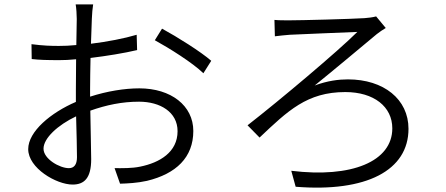

<svg xmlns="http://www.w3.org/2000/svg" viewBox="-20 -816 2040 878"><path d="M406 -796H326C329 -780 331 -748 331 -729C331 -711 330 -665 329 -610C300 -607 273 -606 249 -606C213 -606 178 -607 124 -614L125 -546C159 -542 196 -541 251 -541C273 -541 299 -542 328 -545C328 -496 327 -446 327 -404C327 -386 327 -368 327 -350C213 -301 109 -215 109 -134C109 -47 238 28 312 28C365 28 397 -1 397 -88C397 -133 394 -224 393 -310C467 -336 538 -351 616 -351C712 -351 792 -304 792 -216C792 -120 710 -72 621 -54C583 -46 541 -47 504 -47L529 24C563 23 607 21 652 11C785 -21 864 -96 864 -217C864 -333 762 -412 617 -412C550 -412 469 -399 392 -374C392 -386 392 -397 392 -408C392 -450 393 -502 394 -551C468 -560 548 -573 607 -587L605 -657C548 -640 470 -625 396 -616C398 -665 399 -707 400 -730C401 -754 403 -779 406 -796ZM721 -685 688 -632C752 -597 861 -529 910 -481L946 -538C899 -579 791 -647 721 -685ZM179 -136C179 -184 244 -244 328 -284C330 -208 332 -136 332 -97C332 -64 319 -47 295 -47C253 -47 179 -89 179 -136Z M1235 -725 1237 -650C1257 -653 1284 -655 1305 -657C1355 -660 1551 -667 1614 -670C1527 -583 1261 -359 1112 -243L1167 -187C1296 -309 1384 -395 1559 -395C1690 -395 1774 -328 1774 -229C1774 -78 1589 -1 1312 -35L1332 38C1656 64 1848 -37 1848 -227C1848 -362 1735 -453 1571 -453C1529 -453 1478 -447 1419 -425C1502 -492 1625 -595 1703 -660C1713 -668 1733 -682 1744 -688L1700 -741C1686 -737 1663 -734 1647 -733C1585 -729 1355 -723 1303 -723C1277 -723 1253 -723 1235 -725Z"/></svg>

Font: Source Han Sans JP Normal
Style: Regular
Weight: 350
Designer: Ryoko NISHIZUKA 西塚涼子 (kana, bopomofo & ideographs); Paul D. Hunt (Latin, Greek & Cyrillic); Sandoll Communications 산돌커뮤니
Foundry: Adobe
Version: Version 2.002;hotconv 1.0.116;makeotfexe 2.5.65601